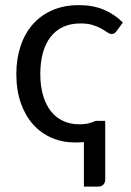

<svg xmlns="http://www.w3.org/2000/svg" viewBox="-20 -534 499 729"><path d="M298.5 5.5Q282 7 265 7Q217.5 7 176.8 -10.5Q136 -28 106 -61.2Q76 -94.5 59 -143Q42 -191.5 42 -253.5Q42 -310 57.8 -358Q73.5 -406 103.8 -440.8Q134 -475.5 178.2 -495Q222.5 -514.5 280 -514.5Q333.5 -514.5 374.2 -497.2Q415 -480 446.5 -448.5L423 -416.5Q419 -411 415 -408Q411 -405 404 -405Q396.5 -405 387.5 -411.2Q378.5 -417.5 365.2 -425Q352 -432.5 332.8 -438.8Q313.5 -445 285.5 -445Q248 -445 219.5 -431.8Q191 -418.5 171.8 -393.5Q152.5 -368.5 142.8 -333Q133 -297.5 133 -253.5Q133 -207.5 143.5 -171.8Q154 -136 173.2 -111.8Q192.5 -87.5 219.8 -74.8Q247 -62 281 -62Q297 -62 308 -64Q319 -66 326.2 -68.5Q333.5 -71 338 -73Q342.5 -75 345.5 -75H379.5V147Q379.5 160 372.2 167.2Q365 174.5 353.5 174.5H298.5Z"/></svg>

Font: Lato-Regular
Style: Regular
Weight: 400
Designer: Lukasz Dziedzic with Adam Twardoch and Botio Nikoltchev
Foundry: tyPoland Lukasz Dziedzic
Version: Version 2.015; 2015-08-06; http://www.latofonts.com/